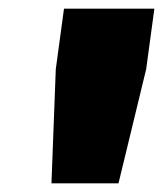

<svg xmlns="http://www.w3.org/2000/svg" viewBox="-20 -720 377 444"><path d="M337 -700 318 -560 254 -296H99L109 -560L128 -700Z"/></svg>

Font: Fivo Sans Modern ExtBlk
Style: Regular
Weight: 900
Designer: Alexander Slobzheninov
Foundry: Alexander Slobzheninov
Version: 1.0